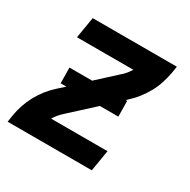

<svg xmlns="http://www.w3.org/2000/svg" viewBox="-124 -637 748 755"><g transform="rotate(30 250.0 -260.0)"><path d="M3 0 8 -33Q12 -57 20 -80.5Q28 -104 40 -126.5Q52 -149 68 -169.5Q84 -190 104 -208L134 -235H108L107 -306H210L294 -383Q305 -392 313.5 -402.5Q322 -413 329 -424H73L89 -520H471L466 -488Q461 -463 453.5 -439.5Q446 -416 433.5 -393.5Q421 -371 405 -350.5Q389 -330 369 -312L363 -306H369L370 -235H286L179 -137Q169 -128 160 -117.5Q151 -107 145 -96H401L385 0Z"/></g></svg>

Font: Iosevka Curly
Style: Bold Italic
Weight: 700
Italic angle: -9°
Monospace: yes
Designer: Belleve Invis
Foundry: Belleve Invis
Version: Version 22.1.2; ttfautohint (v1.8.4)